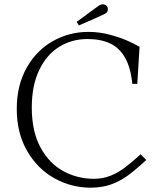

<svg xmlns="http://www.w3.org/2000/svg" viewBox="-20 -857 754 888"><path d="M57.5 -353Q57.5 -462 103 -543Q148.5 -624 224.2 -666.8Q300 -709.5 389 -709.5Q440.5 -709.5 489.8 -696Q539 -682.5 571.5 -667.8Q604 -653 625.5 -640.5L615 -469H592Q584.5 -545 558 -590.8Q531.5 -636.5 488.5 -656.5Q445.5 -676.5 384.5 -676.5Q312 -676.5 253.5 -640.2Q195 -604 161 -532.2Q127 -460.5 127 -359.5Q127 -248.5 167.8 -174.2Q208.5 -100 273.8 -65Q339 -30 414.5 -30Q455.5 -30 490.5 -44Q525.5 -58 556 -80.8Q586.5 -103.5 630.5 -143.5L656.5 -117Q606 -70.5 569.8 -44.2Q533.5 -18 492.2 -3.5Q451 11 399 11Q309.5 11 231.2 -32.8Q153 -76.5 105.2 -159.2Q57.5 -242 57.5 -353ZM439.5 -832.5Q443.5 -835 447 -836Q450.5 -837 455 -837Q465 -837 472 -830.8Q479 -824.5 479 -814.5Q479 -806 475.2 -801Q471.5 -796 463.5 -792Q442.5 -782 406.2 -766Q370 -750 345 -739.5L334.5 -755.5Q355.5 -771.5 394.8 -800.2Q434 -829 439.5 -832.5Z"/></svg>

Font: Didactic
Style: Regular
Weight: 400
Designer: Tyler Finck
Foundry: Etcetera Type Co
Version: Version 3.007;FEAKit 1.0